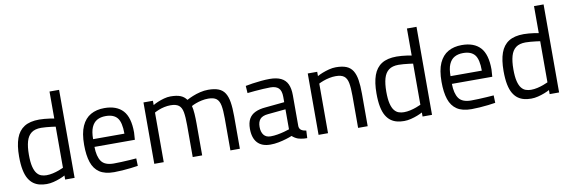

<svg xmlns="http://www.w3.org/2000/svg" viewBox="-52 -1123 4581 1540"><g transform="rotate(-10 2238.0 -353.5)"><path d="M230 10Q200 10 173 3.5Q146 -3 123.5 -19Q101 -35 84 -63.5Q67 -92 58 -137Q49 -182 49 -246Q49 -335 70 -393.5Q91 -452 137 -481Q183 -510 259 -510Q278 -510 301 -508Q324 -506 345.5 -503Q367 -500 380 -497V-717H458V0H381V-33Q365 -24 339.5 -14Q314 -4 285.5 3Q257 10 230 10ZM240 -60Q266 -60 292.5 -66Q319 -72 342 -80.5Q365 -89 380 -96V-431Q368 -433 347 -435.5Q326 -438 303.5 -440Q281 -442 263 -442Q212 -442 183 -420Q154 -398 141.5 -354.5Q129 -311 129 -246Q129 -186 138 -149.5Q147 -113 162.5 -93.5Q178 -74 198 -67Q218 -60 240 -60Z M779 10Q704 10 660.5 -19Q617 -48 598 -105Q579 -162 579 -247Q579 -342 605 -399.5Q631 -457 678 -483.5Q725 -510 789 -510Q889 -510 940 -454.5Q991 -399 991 -276L987 -217H658Q659 -139 687 -99Q715 -59 788 -59Q816 -59 849.5 -60.5Q883 -62 916 -64Q949 -66 972 -68L974 -7Q950 -3 915.5 1Q881 5 845 7.5Q809 10 779 10ZM658 -280H913Q913 -372 883.5 -408.5Q854 -445 789 -445Q747 -445 718 -428.5Q689 -412 673.5 -376Q658 -340 658 -280Z M1107 0V-500H1184V-465Q1200 -475 1224 -485Q1248 -495 1275.5 -502.5Q1303 -510 1328 -510Q1378 -510 1408.5 -498Q1439 -486 1458 -459Q1478 -470 1507 -482Q1536 -494 1569.5 -502Q1603 -510 1635 -510Q1686 -510 1719 -497Q1752 -484 1770.5 -455Q1789 -426 1796.5 -379.5Q1804 -333 1804 -265V0H1727V-262Q1727 -327 1719.5 -366Q1712 -405 1690 -422.5Q1668 -440 1623 -440Q1597 -440 1570.5 -434.5Q1544 -429 1521.5 -420.5Q1499 -412 1485 -404Q1492 -378 1494.5 -339.5Q1497 -301 1497 -260V0H1420V-258Q1420 -326 1413 -365.5Q1406 -405 1383.5 -422.5Q1361 -440 1316 -440Q1291 -440 1265.5 -434.5Q1240 -429 1219 -420.5Q1198 -412 1184 -404V0Z M2052 10Q1983 10 1947 -29Q1911 -68 1911 -143Q1911 -192 1928 -223Q1945 -254 1979.5 -270.5Q2014 -287 2065 -291L2219 -306V-349Q2219 -400 2196.5 -421Q2174 -442 2130 -442Q2105 -442 2070.5 -440Q2036 -438 2002 -435Q1968 -432 1942 -429L1938 -488Q1962 -493 1996 -498Q2030 -503 2067 -506.5Q2104 -510 2135 -510Q2192 -510 2228 -492.5Q2264 -475 2280.5 -439.5Q2297 -404 2297 -349V-96Q2299 -74 2314.5 -64Q2330 -54 2354 -51L2351 10Q2337 10 2324 9Q2311 8 2299.5 5.5Q2288 3 2277 0Q2264 -5 2252.5 -12Q2241 -19 2230 -29Q2211 -21 2181.5 -12Q2152 -3 2118.5 3.5Q2085 10 2052 10ZM2065 -55Q2092 -55 2121 -60Q2150 -65 2176 -72Q2202 -79 2219 -85V-248L2074 -234Q2029 -230 2009.5 -208Q1990 -186 1990 -145Q1990 -103 2009 -79Q2028 -55 2065 -55Z M2445 0V-500H2522V-465Q2539 -475 2564.5 -485Q2590 -495 2619 -502.5Q2648 -510 2675 -510Q2727 -510 2760 -496.5Q2793 -483 2811.5 -453.5Q2830 -424 2837.5 -377.5Q2845 -331 2845 -265V0H2767V-262Q2767 -327 2759.5 -366Q2752 -405 2729.5 -422.5Q2707 -440 2661 -440Q2636 -440 2609.5 -434.5Q2583 -429 2560 -420.5Q2537 -412 2522 -404V0Z M3141 10Q3111 10 3084 3.5Q3057 -3 3034.5 -19Q3012 -35 2995 -63.5Q2978 -92 2969 -137Q2960 -182 2960 -246Q2960 -335 2981 -393.5Q3002 -452 3048 -481Q3094 -510 3170 -510Q3189 -510 3212 -508Q3235 -506 3256.5 -503Q3278 -500 3291 -497V-717H3369V0H3292V-33Q3276 -24 3250.5 -14Q3225 -4 3196.5 3Q3168 10 3141 10ZM3151 -60Q3177 -60 3203.5 -66Q3230 -72 3253 -80.5Q3276 -89 3291 -96V-431Q3279 -433 3258 -435.5Q3237 -438 3214.5 -440Q3192 -442 3174 -442Q3123 -442 3094 -420Q3065 -398 3052.5 -354.5Q3040 -311 3040 -246Q3040 -186 3049 -149.5Q3058 -113 3073.5 -93.5Q3089 -74 3109 -67Q3129 -60 3151 -60Z M3690 10Q3615 10 3571.5 -19Q3528 -48 3509 -105Q3490 -162 3490 -247Q3490 -342 3516 -399.5Q3542 -457 3589 -483.5Q3636 -510 3700 -510Q3800 -510 3851 -454.5Q3902 -399 3902 -276L3898 -217H3569Q3570 -139 3598 -99Q3626 -59 3699 -59Q3727 -59 3760.5 -60.5Q3794 -62 3827 -64Q3860 -66 3883 -68L3885 -7Q3861 -3 3826.5 1Q3792 5 3756 7.5Q3720 10 3690 10ZM3569 -280H3824Q3824 -372 3794.5 -408.5Q3765 -445 3700 -445Q3658 -445 3629 -428.5Q3600 -412 3584.5 -376Q3569 -340 3569 -280Z M4176 10Q4146 10 4119 3.5Q4092 -3 4069.5 -19Q4047 -35 4030 -63.5Q4013 -92 4004 -137Q3995 -182 3995 -246Q3995 -335 4016 -393.5Q4037 -452 4083 -481Q4129 -510 4205 -510Q4224 -510 4247 -508Q4270 -506 4291.5 -503Q4313 -500 4326 -497V-717H4404V0H4327V-33Q4311 -24 4285.5 -14Q4260 -4 4231.5 3Q4203 10 4176 10ZM4186 -60Q4212 -60 4238.5 -66Q4265 -72 4288 -80.5Q4311 -89 4326 -96V-431Q4314 -433 4293 -435.5Q4272 -438 4249.5 -440Q4227 -442 4209 -442Q4158 -442 4129 -420Q4100 -398 4087.5 -354.5Q4075 -311 4075 -246Q4075 -186 4084 -149.5Q4093 -113 4108.5 -93.5Q4124 -74 4144 -67Q4164 -60 4186 -60Z"/></g></svg>

Font: Cairo
Style: Regular
Weight: 400
Designer: Mohamed Gaber, Accademia di Belle Arti di Urbino
Foundry: Kief Type Foundry, Accademia di Belle Arti di Urbino
Version: Version 3.120